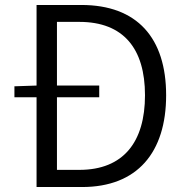

<svg xmlns="http://www.w3.org/2000/svg" viewBox="-20 -752 747 772"><path d="M127 0H310C532 0 648 -139 648 -369C648 -599 532 -732 307 -732H127V-408L38 -405V-361H127ZM209 -69V-361H379V-408H209V-664H299C477 -664 563 -556 563 -369C563 -182 477 -69 299 -69Z"/></svg>

Font: Noto Sans CJK HK DemiLight
Style: Regular
Weight: 350
Designer: Ryoko NISHIZUKA 西塚涼子 (kana, bopomofo & ideographs); Paul D. Hunt (Latin, Greek & Cyrillic); Sandoll Communications 산돌커뮤니
Foundry: Adobe
Version: Version 2.004;hotconv 1.0.118;makeotfexe 2.5.65603